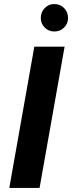

<svg xmlns="http://www.w3.org/2000/svg" viewBox="-20 -931 357 951"><path d="M26 0 150 -700H300L176 0ZM249 -775Q221 -775 201.5 -794.5Q182 -814 182 -842Q182 -871 201.5 -891Q221 -911 249 -911Q278 -911 297.5 -891Q317 -871 317 -842Q317 -814 297.5 -794.5Q278 -775 249 -775Z"/></svg>

Font: DM Sans 10pt Black
Style: Italic
Weight: 900
Italic angle: -10°
Version: Version 4.004;gftools[0.9.30]